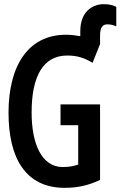

<svg xmlns="http://www.w3.org/2000/svg" viewBox="-20 -893 579 923"><path d="M291 10C351 10 404 -1 461 -28V-391H271V-291H356V-102C334 -94 310 -90 282 -90C179 -90 132 -204 132 -352C132 -529 189 -626 303 -626C348 -626 382 -617 425 -591L461 -681V-722C461 -764 475 -776 497 -776C515 -776 531 -770 539 -766V-860C528 -866 508 -873 480 -873C423 -873 366 -836 366 -743V-719C344 -723 321 -726 297 -726C117 -726 21 -579 21 -351C21 -133 103 10 291 10Z"/></svg>

Font: Noto Sans Mono ExtraCondensed SemiBold
Style: Regular
Weight: 600
Width: 2
Designer: Monotype Design Team
Foundry: Monotype Imaging Inc.
Version: Version 2.014